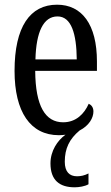

<svg xmlns="http://www.w3.org/2000/svg" viewBox="-20 -566 471 818"><path d="M298 232C316 232 342 228 357 219V173C339 182 324 185 308 185C276 185 256 166 256 123C256 66 276 26 319 -10C360 -31 378 -64 378 -91C378 -109 369 -119 358 -124C339 -81 304 -45 249 -45C173 -45 131 -114 130 -264H393V-304C393 -462 329 -546 223 -546C108 -546 42 -452 42 -264C42 -90 109 10 231 10C241 10 250 9 259 8C225 32 195 77 195 130C195 202 234 232 298 232ZM307 -313H131C134 -430 165 -496 225 -496C284 -496 306 -422 307 -313Z"/></svg>

Font: Noto Serif Sinhala ExtraCondensed
Style: Regular
Weight: 400
Width: 2
Designer: Jelle Bosma - Monotype Design Team
Foundry: Monotype Imaging Inc.
Version: Version 2.007